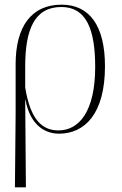

<svg xmlns="http://www.w3.org/2000/svg" viewBox="-20 -563 522 823"><path d="M44 240H91L88 -136H89C110 -21 178 10 233 10C343 10 430 -75 430 -279C430 -452 364 -543 244 -543C113 -543 47 -447 47 -288V-75ZM231 -4C164 -4 111 -45 88 -188V-278C88 -437 128 -533 243 -533C350 -533 388 -437 388 -276C388 -84 318 -4 231 -4Z"/></svg>

Font: Noto Serif Display SemiCondensed ExtraLight
Style: Regular
Weight: 200
Width: 4
Designer: Monotype Design Team
Foundry: Monotype Imaging Inc.
Version: Version 2.009